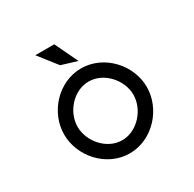

<svg xmlns="http://www.w3.org/2000/svg" viewBox="-174 -983 1188 1177"><g transform="rotate(-30 420.5 -394.5)"><path d="M352 -800H218L319 -671L430 -637ZM420 -497C528 -497 618 -394 618 -290C618 -186 528 -82 420 -82C312 -82 223 -186 223 -290C223 -394 312 -497 420 -497ZM420 11C582 11 713 -134 713 -290C713 -446 582 -590 420 -590C258 -590 128 -446 128 -290C128 -134 258 11 420 11Z"/></g></svg>

Font: Charger Monospace
Style: Regular
Weight: 400
Designer: Jasper
Foundry: Cannot Into Space Fonts
Version: Version 0.980